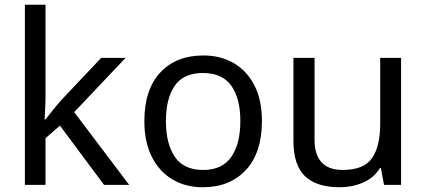

<svg xmlns="http://www.w3.org/2000/svg" viewBox="-20 -780 1797 810"><path d="M172 -363Q172 -347 170.5 -321Q169 -295 168 -276H172Q178 -284 190 -299Q202 -314 214.5 -329.5Q227 -345 236 -355L407 -536H510L293 -307L525 0H419L233 -250L172 -197V0H85V-760H172Z M1085 -269Q1085 -136 1017.5 -63Q950 10 835 10Q764 10 708.5 -22.5Q653 -55 621 -117.5Q589 -180 589 -269Q589 -402 656 -474Q723 -546 838 -546Q911 -546 966.5 -513.5Q1022 -481 1053.5 -419.5Q1085 -358 1085 -269ZM680 -269Q680 -174 717.5 -118.5Q755 -63 837 -63Q918 -63 956 -118.5Q994 -174 994 -269Q994 -364 956 -418Q918 -472 836 -472Q754 -472 717 -418Q680 -364 680 -269Z M1672 -536V0H1600L1587 -71H1583Q1557 -29 1511 -9.5Q1465 10 1413 10Q1316 10 1267 -36.5Q1218 -83 1218 -185V-536H1307V-191Q1307 -63 1426 -63Q1515 -63 1549.5 -113Q1584 -163 1584 -257V-536Z"/></svg>

Font: Noto Sans Shavian
Style: Regular
Weight: 400
Designer: Monotype Design Team
Foundry: Monotype Imaging Inc.
Version: Version 2.001; ttfautohint (v1.8.4.7-5d5b)